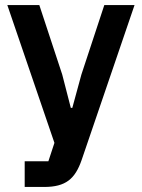

<svg xmlns="http://www.w3.org/2000/svg" viewBox="-20 -542 564 762"><path d="M303 -246 267 -114H261L227 -246L136 -522H9L196 25L172 98H78V200H155C241 200 278 168 304 93L514 -522H394Z"/></svg>

Font: IBM Plex Thai SemiBold
Style: Regular
Weight: 600
Designer: Mike Abbink, Paul van der Laan, Pieter van Rosmalen, Ben Mitchell, Mark Frömberg
Foundry: Bold Monday
Version: Version 1.0